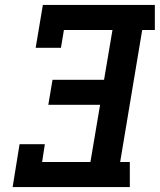

<svg xmlns="http://www.w3.org/2000/svg" viewBox="-20 -755 645 775"><path d="M31 0 59 -173H161L150 -101H345L384 -332H175L192 -433H400L434 -634H238L226 -562H124L153 -735H605V-634H554L465 -101H504V0Z"/></svg>

Font: Iosevka Curly Slab ExObl
Style: Bold
Weight: 700
Width: 7
Italic angle: -9°
Monospace: yes
Designer: Belleve Invis
Foundry: Belleve Invis
Version: Version 11.0.0; ttfautohint (v1.8.3)